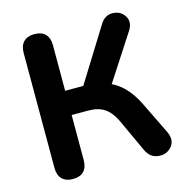

<svg xmlns="http://www.w3.org/2000/svg" viewBox="-106 -814 900 924"><g transform="rotate(-15 344.0 -352.0)"><path d="M72.9 -66.4V-639.4Q72.9 -674.7 91.8 -694.1Q110.6 -713.4 145.9 -713.4Q181.2 -713.4 200 -694.2Q218.7 -674.9 218.7 -639.4V-411.5H323.5L298.1 -394.1L473.3 -675.9Q496.7 -714.6 536.4 -713.2Q576 -711.8 595.4 -679.8Q614.9 -647.8 589 -608.7L430.8 -365L373.3 -405.9Q439.3 -394.9 484.7 -358.2Q530.1 -321.5 563.7 -253.3L640.8 -95.3Q663.5 -49.6 638.6 -18.9Q613.8 11.8 572.1 7.8Q530.5 3.8 511.5 -37.9L436 -201.4Q413.6 -248.9 382.3 -269.8Q351.1 -290.8 302.1 -290.8H218.7V-66.4Q218.7 -30.1 200 -10.8Q181.2 8.4 145.9 8.4Q110.6 8.4 91.8 -10.9Q72.9 -30.3 72.9 -66.4Z"/></g></svg>

Font: SN Pro Thin
Style: Regular
Weight: 200
Designer: Tobias Whetton
Foundry: Supernotes
Version: Version 1.003;Glyphs 3.3 (3324)